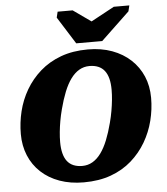

<svg xmlns="http://www.w3.org/2000/svg" viewBox="-62 -1010 942 1083"><g transform="rotate(-5 408.5 -469.0)"><path d="M394 -768H541L703 -922L711 -955H623L442 -857L530 -856L390 -955H305L297 -922ZM369 17Q293 17 232 -5Q171 -27 127.5 -67.5Q84 -108 61 -163.5Q38 -219 38 -285Q38 -350 53.5 -413.5Q69 -477 102 -533.5Q135 -590 185 -634Q235 -678 302.5 -703Q370 -728 456 -728Q532 -728 593 -705.5Q654 -683 697.5 -642.5Q741 -602 764.5 -547Q788 -492 788 -425Q788 -360 772 -296.5Q756 -233 723 -176.5Q690 -120 640 -76Q590 -32 522.5 -7.5Q455 17 369 17ZM457 -634Q425 -634 398.5 -618.5Q372 -603 350.5 -573.5Q329 -544 312 -501.5Q295 -459 281 -405Q272 -371 266.5 -339.5Q261 -308 258 -278Q255 -248 255 -221Q255 -185 262 -157.5Q269 -130 283 -112Q297 -94 318.5 -85Q340 -76 368 -76Q400 -76 426.5 -91.5Q453 -107 474.5 -136.5Q496 -166 513 -208.5Q530 -251 544 -305Q553 -339 558.5 -371Q564 -403 567 -432.5Q570 -462 570 -489Q570 -526 563 -553Q556 -580 542 -598Q528 -616 506.5 -625Q485 -634 457 -634Z"/></g></svg>

Font: Roboto Serif 20pt ExtraBold
Style: Italic
Weight: 800
Italic angle: -10°
Version: Version 1.007